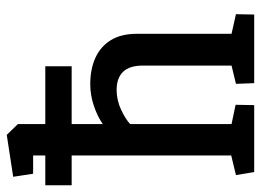

<svg xmlns="http://www.w3.org/2000/svg" viewBox="-126 -650 772 568"><g transform="rotate(-90 260.0 -366.0)"><path d="M-4 -618H348V-540H-4ZM35 0 26 -54 84 -68V-654H30L21 -713L145 -732L177 -699V-448Q200 -464 231.5 -474.5Q263 -485 295 -485Q339 -485 372.5 -470Q406 -455 425 -424.5Q444 -394 444 -347V-67L502 -54L501 0H298L296 -54L350 -67V-329Q350 -369 331.5 -388Q313 -407 278 -407Q248 -407 220 -394Q192 -381 177 -367V-67L234 -55L233 0Z"/></g></svg>

Font: Kreon Light
Style: Regular
Weight: 400
Version: Version 2.002